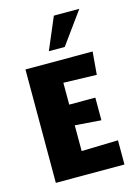

<svg xmlns="http://www.w3.org/2000/svg" viewBox="-90 -589 446 639"><g transform="rotate(-15 133.5 -269.5)"><path d="M113.3 -429.3H168L247.7 -539.3H160ZM258.7 0V-83.3L132.7 -80V-168.7L222.7 -162V-240H132.7V-315.3L247 -312L253.7 -390.7H22.3V0Z"/></g></svg>

Font: Jomhuria
Style: Regular
Weight: 400
Designer: Arabic design by Kourosh Beigpour, Latin design by Eben Sorkin, engineering by Lasse Fister and Khaled Hosney
Version: Version 1.0010